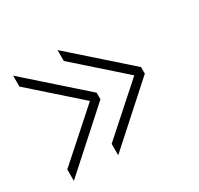

<svg xmlns="http://www.w3.org/2000/svg" viewBox="-99 -553 680 656"><g transform="rotate(-30 241.5 -225.5)"><path d="M195 -433 413 -240V-214L195 -18V-63L379 -227L195 -390ZM20 -433 238 -240V-214L20 -18V-63L204 -227L20 -390Z"/></g></svg>

Font: Poiret One
Style: Regular
Weight: 400
Designer: Denis Masharov
Foundry: Denis Masharov
Version: Version 1.001